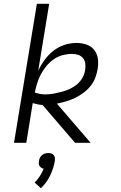

<svg xmlns="http://www.w3.org/2000/svg" viewBox="-20 -755 640 1015"><path d="M377 0 205 -200Q191 -201 178.5 -203.5Q166 -206 153 -210L119 0H54L175 -735H240L182 -381Q196 -411 216 -438.5Q236 -466 263 -487Q290 -508 321.5 -518Q353 -528 384 -528Q412 -528 437 -519.5Q462 -511 478 -491Q494 -471 497.5 -444Q501 -417 496 -389Q492 -365 483 -342Q474 -319 457.5 -299Q441 -279 420 -263.5Q399 -248 376 -237Q353 -226 329 -219Q305 -212 281 -207L459 0ZM221 -256Q242 -256 263.5 -260Q285 -264 306 -269.5Q327 -275 348 -284.5Q369 -294 386.5 -308.5Q404 -323 415.5 -343Q427 -363 430 -385Q433 -402 431 -418.5Q429 -435 419 -447.5Q409 -460 393.5 -465Q378 -470 361 -470Q336 -470 311 -463.5Q286 -457 264 -441.5Q242 -426 225 -405.5Q208 -385 196 -362Q184 -339 176.5 -315Q169 -291 164 -266Q177 -261 191.5 -258.5Q206 -256 221 -256ZM196 240 163 210Q179 194 191 175.5Q203 157 211 137Q204 136 198.5 132Q193 128 189 122.5Q185 117 185 110Q185 103 186 96Q187 87 191 79Q195 71 202 65Q209 59 218 56.5Q227 54 235 54Q243 54 251 56.5Q259 59 264 65Q269 71 270 79Q271 87 270 96Q263 135 245 173Q227 211 196 240Z"/></svg>

Font: Iosevka Light Extended
Style: Italic
Weight: 300
Width: 7
Italic angle: -9°
Monospace: yes
Designer: Belleve Invis
Foundry: Belleve Invis
Version: Version 32.5.0; ttfautohint (v1.8.4)